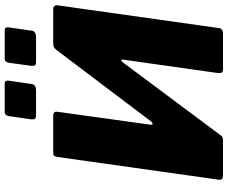

<svg xmlns="http://www.w3.org/2000/svg" viewBox="-98 -896 994 839"><g transform="rotate(-90 399.5 -477.0)"><path d="M466 -937 452 -840Q451 -827 443.5 -822Q436 -817 422 -817H315Q303 -817 299.5 -822Q296 -827 297 -838L311 -935Q314 -954 329 -954H453Q468 -954 466 -937ZM699 -937 685 -840Q684 -827 676.5 -822Q669 -817 655 -817H548Q536 -817 533 -822Q530 -827 531 -838L544 -935Q547 -954 562 -954H686Q701 -954 699 -937ZM313 -742Q333 -742 330 -723L274 -320Q272 -309 277 -308Q282 -307 289 -316L599 -726Q607 -737 613.5 -739.5Q620 -742 632 -742H777Q798 -742 795 -721L696 -19Q695 -8 688 -4Q681 0 671 0H518Q506 0 502 -4.5Q498 -9 499 -20L558 -437Q559 -443 555.5 -444Q552 -445 547 -439L230 -14Q224 -4 217 -2Q210 0 203 0H52Q31 0 33 -17L133 -726Q135 -742 149 -742Z"/></g></svg>

Font: Libre Franklin ExtraBold
Style: Italic
Weight: 800
Italic angle: -8°
Designer: Pablo Impallari, Rodrigo Fuenzalida, Nhung Nguyen
Foundry: Impallari Type
Version: Version 3.000